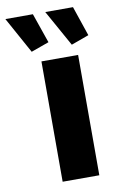

<svg xmlns="http://www.w3.org/2000/svg" viewBox="-150 -778 507 825"><g transform="rotate(-10 103.5 -365.5)"><path d="M55 0V-525H215V0ZM108 -731H229L273 -601L196 -573ZM-66 -731H54L99 -601L21 -573Z"/></g></svg>

Font: Raleway ExtraBold
Style: Regular
Weight: 800
Designer: Matt McInerney, Pablo Impallari, Rodrigo Fuenzalida
Foundry: Matt McInerney, Pablo Impallari, Rodrigo Fuenzalida
Version: Version 4.026